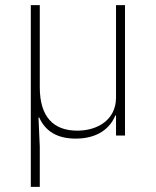

<svg xmlns="http://www.w3.org/2000/svg" viewBox="-20 -528 608 748"><path d="M135 200V44L130 -70H133C157 -16 204 12 275 12C364 12 411 -32 429 -78H432V0H467V-508H432V-148C432 -61 360 -19 281 -19C188 -19 135 -73 135 -188V-508H100V200Z"/></svg>

Font: IBM Plex Devanagari ExtraLight
Style: Regular
Weight: 200
Designer: Mike Abbink, Paul van der Laan, Pieter van Rosmalen, Erin McLaughlin
Foundry: Bold Monday
Version: Version 1.0